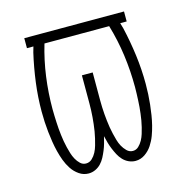

<svg xmlns="http://www.w3.org/2000/svg" viewBox="-84 -600 669 688"><g transform="rotate(-15 250.0 -256.0)"><path d="M163 8Q144 8 128 -3Q112 -14 101.5 -30Q91 -46 84.5 -63.5Q78 -81 73.5 -99Q69 -117 66 -136Q63 -155 61 -173.5Q59 -192 58 -211Q57 -230 57 -249Q57 -303 64 -356.5Q71 -410 83 -462L89 -483H65V-520H435V-483H411L417 -462Q429 -410 436 -356.5Q443 -303 443 -249Q443 -230 442 -211Q441 -192 439 -173.5Q437 -155 434 -136Q431 -117 426.5 -99Q422 -81 415.5 -63.5Q409 -46 398.5 -30Q388 -14 372 -3Q356 8 337 8Q324 8 312 2.5Q300 -3 291 -12.5Q282 -22 276 -33.5Q270 -45 265 -57Q260 -69 256.5 -81.5Q253 -94 250 -107Q247 -94 243.5 -81.5Q240 -69 235 -57Q230 -45 224 -33.5Q218 -22 209 -12.5Q200 -3 188 2.5Q176 8 163 8ZM163 -29Q176 -29 185.5 -38Q195 -47 201 -58.5Q207 -70 210.5 -82.5Q214 -95 217 -107.5Q220 -120 222 -132.5Q224 -145 225.5 -158Q227 -171 228 -183.5Q229 -196 229.5 -209Q230 -222 230 -234.5Q230 -247 230 -260V-338H270V-260Q270 -247 270 -234.5Q270 -222 270.5 -209Q271 -196 272 -183.5Q273 -171 274.5 -158Q276 -145 278 -132.5Q280 -120 283 -107.5Q286 -95 289.5 -82.5Q293 -70 299 -59Q305 -48 314.5 -38.5Q324 -29 337 -29Q349 -29 358 -37.5Q367 -46 373 -57Q379 -68 382.5 -79.5Q386 -91 389 -103Q392 -115 394 -127Q396 -139 397.5 -151Q399 -163 400 -175Q401 -187 401.5 -199Q402 -211 402.5 -223.5Q403 -236 403 -248Q403 -308 395 -367Q387 -426 370 -483H130Q113 -426 105 -367Q97 -308 97 -248Q97 -236 97.5 -223.5Q98 -211 98.5 -199Q99 -187 100 -175Q101 -163 102.5 -151Q104 -139 106 -127Q108 -115 111 -103Q114 -91 117.5 -79.5Q121 -68 127 -57Q133 -46 142 -37.5Q151 -29 163 -29Z"/></g></svg>

Font: Iosevka SS18 Extralight
Style: Regular
Weight: 200
Monospace: yes
Designer: Belleve Invis
Foundry: Belleve Invis
Version: Version 25.1.1; ttfautohint (v1.8.4)